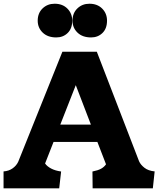

<svg xmlns="http://www.w3.org/2000/svg" viewBox="-22 -1034 870 1054"><path d="M272 -255 225.5 -136.5Q236.5 -120.5 258.8 -108.8Q281 -97 313.5 -92.5L303 0H-2.5V-93Q26.5 -95 47.2 -109.8Q68 -124.5 78 -146L320.5 -750H509.5L741.5 -148.5Q750 -129.5 771 -113Q792 -96.5 827 -93L817 0H486.5L485.5 -92.5Q516 -98.5 532.8 -107.8Q549.5 -117 560 -132L512.5 -255ZM477 -350 394 -566.5 309 -350ZM565.5 -920.5Q565.5 -960.1 539 -986.8Q512.5 -1013.5 468.9 -1013.5Q429.5 -1013.5 402.8 -987.8Q376 -962 376 -920.5Q376 -881.4 403.5 -854.9Q431 -828.5 478 -828.5Q515.5 -828.5 540.5 -852.9Q565.5 -877.3 565.5 -920.5ZM374.5 -920.5Q374.5 -960.1 348 -986.8Q321.5 -1013.5 277.9 -1013.5Q238.5 -1013.5 211.8 -987.8Q185 -962 185 -920.5Q185 -881.4 212.5 -854.9Q240 -828.5 287 -828.5Q324.5 -828.5 349.5 -852.9Q374.5 -877.3 374.5 -920.5Z"/></svg>

Font: TMT Limkin
Style: Regular
Weight: 400
Designer: Gabriel Drozdov
Version: Version 1.000;Glyphs 3.1.2 (3151)